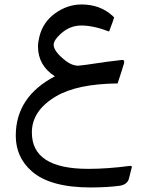

<svg xmlns="http://www.w3.org/2000/svg" viewBox="-20 -516 656 856"><path d="M385.3 319.8Q204.1 319.8 122.1 248Q50.8 186 50.3 89.8Q49.8 -84 224.6 -175.8Q149.4 -224.1 149.4 -309.1Q149.4 -327.6 155.8 -353.5Q171.9 -417.5 225.1 -456.1Q280.3 -496.1 343.8 -496.1Q425.8 -496.1 481.4 -445.8Q484.9 -442.4 488.8 -438.5Q486.8 -428.7 466.3 -375.5Q396.5 -402.3 342.3 -402.3Q281.7 -402.3 235.8 -350.1Q219.2 -331.1 219.2 -316.4Q219.2 -286.6 273.9 -244.1Q301.3 -223.1 329.1 -223.1Q340.3 -223.1 453.6 -240.2L521.5 -248.5Q537.6 -251 532.7 -232.9Q526.9 -212.4 504.4 -144Q323.7 -142.1 229.5 -86.4Q121.6 -22.5 122.1 75.2Q122.1 237.3 374 236.8Q459.5 236.8 559.1 223.6Q568.8 222.2 567.4 230.5Q563.5 248.5 554.7 280.8Q547.4 307.6 511.2 312.5Q460.4 319.3 385.3 319.8Z"/></svg>

Font: Sahel WOL
Style: WOL
Weight: 400
Foundry: Saber Rastikerdar (saber.rastikerdar@gmail.com)
Version: Version 1.0.0-alpha22